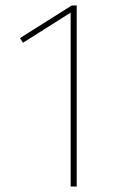

<svg xmlns="http://www.w3.org/2000/svg" viewBox="-20 -681 433 701"><path d="M260 -661V0H238V-635L64 -525L53 -542L242 -661Z"/></svg>

Font: FiraGO Thin
Style: Regular
Weight: 100
Designer: bBox Type
Foundry: bBox Type GmbH
Version: Version 1.001;PS 001.001;hotconv 1.0.88;makeotf.lib2.5.64775